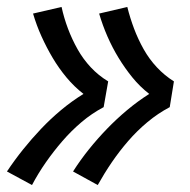

<svg xmlns="http://www.w3.org/2000/svg" viewBox="-26 -611 546 552"><path d="M255 -79 184 -118Q205 -151 229.5 -181.5Q254 -212 281.5 -240.5Q309 -269 339.5 -294.5Q370 -320 403 -341Q376 -362 354.5 -388.5Q333 -415 315 -444.5Q297 -474 283 -506Q269 -538 259 -572L340 -591Q348 -559 359.5 -528.5Q371 -498 387 -469.5Q403 -441 425 -417.5Q447 -394 474 -377L462 -303Q428 -285 398 -260Q368 -235 342.5 -205.5Q317 -176 295.5 -144.5Q274 -113 255 -79ZM66 -79 -6 -118Q16 -151 40.5 -181.5Q65 -212 92 -240.5Q119 -269 149.5 -294.5Q180 -320 214 -341Q187 -362 165 -388.5Q143 -415 125.5 -444.5Q108 -474 93.5 -506Q79 -538 69 -572L151 -591Q158 -559 169.5 -528.5Q181 -498 197 -469.5Q213 -441 235 -417.5Q257 -394 285 -377L272 -303Q238 -285 208.5 -260Q179 -235 153.5 -205.5Q128 -176 106 -144.5Q84 -113 66 -79Z"/></svg>

Font: Iosevka Curly Semibold Oblique
Style: Regular
Weight: 600
Italic angle: -9°
Monospace: yes
Designer: Belleve Invis
Foundry: Belleve Invis
Version: Version 11.1.0; ttfautohint (v1.8.3)